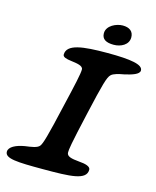

<svg xmlns="http://www.w3.org/2000/svg" viewBox="-133 -851 772 950"><g transform="rotate(15 252.5 -375.5)"><path d="M357 -666.5C393.5 -666.5 432.5 -685.5 432.5 -724C432.5 -755 411.5 -770.5 377 -770.5C344.5 -770.5 296 -749 296 -709.5C296 -678.5 319 -666.5 357 -666.5ZM177.5 18.5C321 18.5 401 16 401 -38C401 -55 373.5 -62 343.5 -64C300 -68 277.5 -73.5 277.5 -94C277.5 -109 280 -133 319 -303.5C355.5 -464.5 366.5 -502 381 -516C392.5 -528 420.5 -534 445.5 -538.5C483 -547 521 -558 521 -578.5C521 -608.5 461 -619.5 339 -619.5C213 -619.5 131.5 -610 131.5 -555.5C132 -543 150.5 -538 175 -535C205.5 -531 237.5 -527 237.5 -507.5C237.5 -485.5 225 -429.5 196 -306.5C160 -148.5 147 -103.5 136 -90.5C124.5 -76.5 96 -73 63 -68.5C19 -61 -16 -44 -16 -19C-16 16 46 18.5 177.5 18.5Z"/></g></svg>

Font: Gluten
Style: Italic
Weight: 400
Italic angle: -13°
Designer: Tyler Finck
Foundry: Etcetera Type Company
Version: Version 0.920